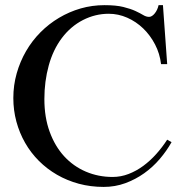

<svg xmlns="http://www.w3.org/2000/svg" viewBox="-20 -716 725 752"><path d="M634.8 -464.8H610.8Q606 -505.9 587.4 -541.7Q568.8 -577.6 541 -604.5Q513.2 -631.3 478.3 -646.7Q443.4 -662.1 405.8 -662.1Q353 -662.1 304.9 -637.5Q256.8 -612.8 222.2 -566.9Q188 -521.5 170.9 -459.5Q153.8 -397.5 153.8 -328.1Q153.8 -256.3 174.6 -199.7Q195.3 -143.1 231.4 -103.8Q267.6 -64.5 316.4 -43.7Q365.2 -22.9 420.9 -22.9Q453.6 -22.9 483.9 -34.7Q514.2 -46.4 541.3 -66.4Q568.4 -86.4 592 -112.8Q615.7 -139.2 634.8 -168.9L651.9 -159.2Q632.8 -125 605.7 -93.3Q578.6 -61.5 544.7 -37.4Q510.7 -13.2 470.7 1.5Q430.7 16.1 386.2 16.1Q335 16.1 288.8 3.7Q242.7 -8.8 203.4 -31.5Q164.1 -54.2 132.3 -85.9Q100.6 -117.7 78.4 -156.5Q56.2 -195.3 44.2 -239.7Q32.2 -284.2 32.2 -332Q32.2 -382.3 45.4 -428.7Q58.6 -475.1 82 -515.6Q105.5 -556.2 138.4 -589.4Q171.4 -622.6 211.2 -646.2Q251 -669.9 295.9 -682.9Q340.8 -695.8 389.2 -695.8Q434.6 -695.8 463.1 -688.7Q491.7 -681.6 510.5 -672.9Q529.3 -664.1 541 -657Q552.7 -649.9 564 -649.9Q569.8 -649.9 575.4 -653.6Q581.1 -657.2 586.2 -663.6Q591.3 -669.9 595.2 -678.2Q599.1 -686.5 601.1 -695.8H618.2Z"/></svg>

Font: Chandrasa
Style: Regular
Weight: 400
Designer: R.S. Wihananto
Foundry: R.S. Wihananto
Version: Version 2.0.1